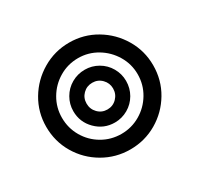

<svg xmlns="http://www.w3.org/2000/svg" viewBox="-116 -650 836 804"><g transform="rotate(-30 302.0 -248.0)"><path d="M43 -248Q43 -318 78 -377Q113 -436 172.5 -471Q232 -506 302 -506Q372 -506 431 -471Q490 -436 525 -377Q560 -318 560 -248Q560 -177 525 -118Q490 -59 431 -24.5Q372 10 302 10Q232 10 172.5 -24.5Q113 -59 78 -118Q43 -177 43 -248ZM485 -248Q485 -297 460 -339Q435 -381 393 -406Q351 -431 302 -431Q252 -431 210 -406Q168 -381 143.5 -339Q119 -297 119 -248Q119 -198 143.5 -156Q168 -114 210 -89.5Q252 -65 302 -65Q351 -65 393 -89.5Q435 -114 460 -156Q485 -198 485 -248ZM174 -248Q174 -282 191 -311.5Q208 -341 237.5 -358Q267 -375 302 -375Q336 -375 365.5 -358Q395 -341 412 -311.5Q429 -282 429 -248Q429 -213 412 -183.5Q395 -154 365.5 -137Q336 -120 302 -120Q249 -120 211.5 -157.5Q174 -195 174 -248ZM366 -248Q366 -274 347.5 -293Q329 -312 302 -312Q275 -312 256.5 -293.5Q238 -275 238 -248Q238 -221 256.5 -202Q275 -183 302 -183Q329 -183 347.5 -202Q366 -221 366 -248Z"/></g></svg>

Font: Kanit
Style: Regular
Weight: 400
Designer: Katatrad Team
Foundry: Cadson Demak
Version: Version 1.001